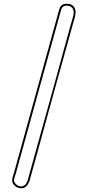

<svg xmlns="http://www.w3.org/2000/svg" viewBox="-20 -813 469 1026"><path d="M56 106Q94 -32 170 -306Q246 -580 284 -718Q286 -726 290.5 -741.5Q295 -757 297 -764Q305 -793 337 -793L350 -792Q384 -783 384 -746L381 -725Q379 -716 374 -699.5Q369 -683 367 -675Q334 -559 270 -326.5Q206 -94 174 23L136 160H135Q122 193 93 193Q84 193 77 190Q73 189 68 186.5Q63 184 54 174Q45 164 45 151Q45 143 46 139ZM66 109Q65 112 64 115.5Q63 119 62 122Q61 125 60 128.5Q59 132 58 135.5Q57 139 56 141.5Q55 144 55 151Q55 160 62 167.5Q69 175 73 177.5Q77 180 80 180V181H81Q86 183 93 183Q115 183 126 156Q126 155 127 153Q128 151 128 150Q134 129 146 85.5Q158 42 164 20Q197 -96 261 -328.5Q325 -561 357 -678Q360 -686 364.5 -702.5Q369 -719 371 -728Q374 -735 374 -746Q374 -774 348 -782Q342 -783 337 -783Q313 -783 307 -761Q305 -754 300.5 -738.5Q296 -723 294 -715Q256 -578 180 -303.5Q104 -29 66 109Z"/></svg>

Font: Soda Fountain
Style: Outline
Weight: 400
Version: Version 1.0